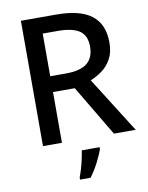

<svg xmlns="http://www.w3.org/2000/svg" viewBox="-100 -878 832 1077"><g transform="rotate(-10 316.5 -339.5)"><path d="M295 -807Q432 -807 497.5 -756Q563 -705 563 -601Q563 -546 542.5 -508.5Q522 -471 490 -447.5Q458 -424 423 -410L623 -93H499L327 -382H203V-93H95V-807ZM288 -715H203V-472H293Q376 -472 414 -503.5Q452 -535 452 -597Q452 -661 412 -688Q372 -715 288 -715ZM407 -23Q398 6 375.5 50Q353 94 327 128H267V116Q274 98 282 71.5Q290 45 296 17Q302 -11 305 -32H407Z"/></g></svg>

Font: Noto Sans Kannada UI Medium
Style: Regular
Weight: 500
Designer: Jelle Bosma - Monotype Design Team
Foundry: Monotype Imaging Inc.
Version: Version 2.005; ttfautohint (v1.8.4.7-5d5b)